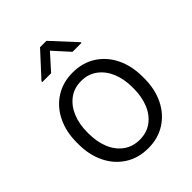

<svg xmlns="http://www.w3.org/2000/svg" viewBox="-215 -855 977 977"><g transform="rotate(-45 273.5 -367.0)"><path d="M347.7 -610 270.3 -695.5 193.5 -610H129.7V-615.5L247.2 -743.5H293.3L412 -615V-610ZM273.3 -535.3Q344.8 -535.3 398.4 -500.8Q452 -466.3 481.3 -405.9Q510.5 -345.5 510.5 -269.8V-255.8Q510.5 -179.3 481.3 -119.1Q452 -59 398.4 -24.5Q344.8 10 274 10Q202.5 10 148.8 -24.5Q95 -59 65.8 -119.1Q36.5 -179.3 36.5 -255.8V-269.8Q36.5 -345.5 65.8 -405.9Q95 -466.3 148.8 -500.8Q202.5 -535.3 273.3 -535.3ZM274 -51.5Q325.3 -51.5 361.7 -78.9Q398.2 -106.3 417 -152.9Q435.7 -199.5 435.7 -255.8V-269.8Q435.7 -325 417 -371.6Q398.2 -418.2 361.4 -446.2Q324.5 -474.2 273.3 -474.2Q222 -474.2 185.4 -446.2Q148.8 -418.2 130 -371.6Q111.3 -325 111.3 -269.8V-255.8Q111.3 -199.5 130 -152.9Q148.8 -106.3 185.8 -78.9Q222.8 -51.5 274 -51.5Z"/></g></svg>

Font: FreesentationVF
Style: Regular
Weight: 400
Designer: glyphs from Roboto by Christian Robertson / Hangul glyphs from Noto Sans CJK(Source Han Sans) by Jang Soo-young and Kang
Foundry: PT&
Version: Version 2.001;Glyphs 3.3.1 (3343)